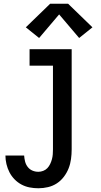

<svg xmlns="http://www.w3.org/2000/svg" viewBox="-20 -783 540 1026"><path d="M185 223Q161 223 138 218.5Q115 214 94.5 203Q74 192 57.5 175Q41 158 30.5 137.5Q20 117 14.5 94Q9 71 9 48H109Q110 64 114 80Q118 96 128 109Q138 122 153 128.5Q168 135 185 135Q198 135 211 130Q224 125 233 115.5Q242 106 248 93.5Q254 81 257.5 68Q261 55 262 41.5Q263 28 263 15V-432H138V-520H363V15Q363 41 359.5 67Q356 93 346.5 117Q337 141 321 162Q305 183 283.5 197Q262 211 236.5 217Q211 223 185 223ZM189 -580 118 -637 248 -763H344L474 -637L403 -580L296 -706Z"/></svg>

Font: Zed Mono Semibold
Style: Regular
Weight: 600
Monospace: yes
Designer: Belleve Invis
Foundry: Belleve Invis
Version: Version 1.0.0; ttfautohint (v1.8.4)